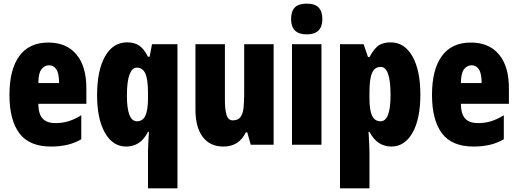

<svg xmlns="http://www.w3.org/2000/svg" viewBox="-20 -796 2846 1056"><path d="M246 -562Q345 -562 400 -497Q455 -432 455 -310V-225H191Q191 -170 214 -144.5Q237 -119 285 -119Q323 -119 356 -129Q389 -139 427 -162V-30Q391 -9 350 0.5Q309 10 261 10Q141 10 86.5 -63Q32 -136 32 -274Q32 -413 86 -487.5Q140 -562 246 -562ZM250 -437Q225 -437 208 -415Q191 -393 191 -339H305Q305 -392 290 -414.5Q275 -437 250 -437Z M794 35Q794 19 795.5 -7.5Q797 -34 799 -71H794Q772 -28 742 -9Q712 10 674 10Q600 10 557 -66Q514 -142 514 -272Q514 -408 557.5 -485.5Q601 -563 679 -563Q718 -563 744.5 -546Q771 -529 794 -484H803L816 -553H956V240H794ZM733 -129Q765 -129 779.5 -159.5Q794 -190 794 -256V-285Q794 -359 779.5 -391.5Q765 -424 732 -424Q707 -424 692.5 -386.5Q678 -349 678 -270Q678 -129 733 -129Z M1485 -553V0H1359L1340 -68H1332Q1313 -29 1282.5 -9.5Q1252 10 1208 10Q1135 10 1095 -43Q1055 -96 1055 -193V-553H1217V-246Q1217 -191 1226.5 -162.5Q1236 -134 1260 -134Q1289 -134 1302.5 -152Q1316 -170 1319.5 -203Q1323 -236 1323 -280V-553Z M1667 -776Q1712 -776 1732.5 -754.5Q1753 -733 1753 -691Q1753 -607 1667 -607Q1581 -607 1581 -691Q1581 -734 1601.5 -755Q1622 -776 1667 -776ZM1748 -553V0H1586V-553Z M2128 -563Q2205 -563 2248.5 -486Q2292 -409 2292 -275Q2292 -142 2249 -66Q2206 10 2132 10Q2095 10 2065 -9Q2035 -28 2012 -71H2007Q2009 -34 2010.5 -7.5Q2012 19 2012 35V240H1850V-553H1980L2004 -482H2012Q2040 -533 2065.5 -548Q2091 -563 2128 -563ZM2074 -428Q2041 -428 2026.5 -395.5Q2012 -363 2012 -288V-256Q2012 -190 2026.5 -159.5Q2041 -129 2073 -129Q2128 -129 2128 -273Q2128 -428 2074 -428Z M2570 -562Q2669 -562 2724 -497Q2779 -432 2779 -310V-225H2515Q2515 -170 2538 -144.5Q2561 -119 2609 -119Q2647 -119 2680 -129Q2713 -139 2751 -162V-30Q2715 -9 2674 0.5Q2633 10 2585 10Q2465 10 2410.5 -63Q2356 -136 2356 -274Q2356 -413 2410 -487.5Q2464 -562 2570 -562ZM2574 -437Q2549 -437 2532 -415Q2515 -393 2515 -339H2629Q2629 -392 2614 -414.5Q2599 -437 2574 -437Z"/></svg>

Font: Noto Sans Malayalam ExtraCondensed Black
Style: Regular
Weight: 900
Width: 2
Designer: Jelle Bosma - Monotype Design Team
Foundry: Monotype Imaging Inc.
Version: Version 2.104; ttfautohint (v1.8.4.7-5d5b)